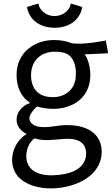

<svg xmlns="http://www.w3.org/2000/svg" viewBox="-20 -796 625 1075"><path d="M128.9 -45.4C47.9 2.4 20.5 120.6 79.6 190.9C122.6 239.3 195.8 260.7 275.9 258.8C392.1 255.4 552.7 196.3 549.3 46.4C543 -73.2 427.7 -103.5 319.8 -93.8C283.2 -90.3 207 -72.3 167.5 -97.2C135.7 -117.7 141.6 -144.5 157.2 -166C167.5 -181.2 179.7 -194.3 189 -199.7C205.6 -192.9 246.6 -186.5 276.9 -186.5C383.3 -186.5 485.8 -245.1 485.8 -377.4C485.8 -412.6 475.1 -466.8 453.6 -491.7C518.1 -493.7 585.4 -498 585.4 -498L572.3 -569.3C572.3 -569.3 441.9 -542.5 381.3 -554.2C349.1 -567.4 315.4 -571.8 281.2 -571.8C175.3 -571.8 72.8 -503.9 72.8 -377.4C72.8 -313 94.2 -254.4 149.4 -220.2C100.1 -202.1 72.8 -166 72.8 -125.5C72.8 -89.4 96.7 -62.5 128.9 -45.4ZM275.9 -252C196.8 -252 152.8 -296.4 153.8 -378.4C156.2 -456.5 205.6 -501.5 276.9 -506.3C314.5 -507.8 345.7 -502.4 367.2 -486.3C393.6 -464.4 406.2 -425.8 404.8 -377.4C404.8 -299.8 350.1 -252 275.9 -252ZM174.3 -21.5C224.1 -3.4 286.1 -15.1 335.9 -18.1C410.6 -23.9 461.4 -3.4 462.4 64.5C462.4 105 439.5 140.1 396.5 160.6C365.2 175.8 323.2 184.1 274.9 185.5C224.1 186.5 174.3 175.8 148.4 142.6C107.4 92.8 131.3 5.4 174.3 -21.5ZM285.6 -640.6C366.7 -640.6 428.2 -683.6 440.4 -756.8L376.5 -776.4C368.2 -729 322.8 -706.1 285.6 -706.1C248 -706.1 203.1 -729 195.3 -776.4L130.9 -756.8C143.6 -683.6 204.1 -640.6 285.6 -640.6Z"/></svg>

Font: Duru Sans
Style: Regular
Weight: 400
Designer: Onur Yazıcıgil
Foundry: Onur Yazıcıgil
Version: Version 1.002